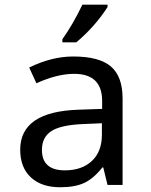

<svg xmlns="http://www.w3.org/2000/svg" viewBox="-20 -786 640 816"><path d="M437 0 418.9 -74.2H415Q377.4 -26.9 337.9 -8.5Q298.3 9.8 235.8 9.8Q156.2 9.8 111.1 -32.2Q65.9 -74.2 65.9 -149.9Q65.9 -312 314.9 -319.8L414.1 -323.2V-356.9Q414.1 -472.2 294.9 -472.2Q223.1 -472.2 134.8 -432.1L104 -499Q199.7 -545.9 291 -545.9Q401.9 -545.9 451.4 -503.4Q501 -460.9 501 -367.2V0ZM413.1 -262.2 334 -258.8Q238.3 -254.9 198.2 -228.8Q158.2 -202.6 158.2 -148.9Q158.2 -62 255.9 -62Q327.6 -62 370.4 -101.8Q413.1 -141.6 413.1 -213.9ZM245.1 -619.1Q291 -684.1 330.1 -766.1H437V-755.9Q382.3 -671.4 304.2 -606H245.1Z"/></svg>

Font: Apple Sans Adjectives
Style: Regular
Weight: 400
Monospace: yes
Foundry: Apple Sans Adjectives
Version: Version 0.01